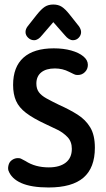

<svg xmlns="http://www.w3.org/2000/svg" viewBox="-20 -820 468 850"><path d="M183 -270Q207 -259 233.5 -246Q260 -233 279 -213Q298 -193 298 -161Q298 -121 271 -100Q244 -79 196 -79Q136 -79 93 -107Q77 -116 72 -118Q67 -120 59 -120Q46 -120 34.5 -112.5Q23 -105 19 -93Q14 -78 17 -66Q30 -29 74.5 -9.5Q119 10 195 10Q299 10 349.5 -33.5Q400 -77 400 -166Q400 -222 379.5 -256Q359 -290 323.5 -312.5Q288 -335 241 -356Q208 -372 185.5 -384.5Q163 -397 152 -412Q141 -427 141 -450Q141 -482 162.5 -499.5Q184 -517 223 -517Q257 -517 286 -502Q300 -495 306.5 -492Q313 -489 316.5 -488.5Q320 -488 325 -488Q343 -488 356 -501Q369 -514 369 -533Q369 -554 349 -570.5Q329 -587 295 -596.5Q261 -606 218 -606Q130 -606 84 -565Q38 -524 38 -444Q38 -403 51 -373.5Q64 -344 95.5 -320Q127 -296 183 -270ZM216 -722 267 -664Q285 -642 303 -642Q318 -642 328.5 -653Q339 -664 339 -678Q339 -684 336.5 -690.5Q334 -697 330 -703L288 -756Q269 -780 253.5 -790Q238 -800 216 -800Q194 -800 178.5 -790Q163 -780 143 -755L102 -703Q93 -691 93 -678Q93 -664 104.5 -653Q116 -642 131 -642Q149 -642 166 -664Z"/></svg>

Font: Beiruti SemiBold
Style: Regular
Weight: 600
Designer: Arlette Boutros
Foundry: Boutros
Version: Version 1.41